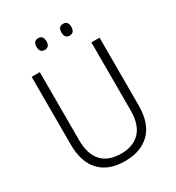

<svg xmlns="http://www.w3.org/2000/svg" viewBox="-211 -1024 1064 1161"><g transform="rotate(-30 321.0 -443.5)"><path d="M558 -240Q558 -117 495 -53.5Q432 10 320 10Q206 10 145 -54.5Q84 -119 84 -242V-714H141V-242Q141 -140 187.5 -90.5Q234 -41 322 -41Q407 -41 454 -90.5Q501 -140 501 -238V-714H558ZM200 -856Q200 -897 235 -897Q269 -897 269 -856Q269 -815 235 -815Q200 -815 200 -856ZM374 -857Q374 -897 408 -897Q443 -897 443 -857Q443 -815 408 -815Q374 -815 374 -857Z"/></g></svg>

Font: Noto Sans Lao SemiCondensed Light
Style: Regular
Weight: 300
Width: 4
Designer: Monotype Design Team
Foundry: Monotype Imaging Inc.
Version: Version 2.003; ttfautohint (v1.8.4.7-5d5b)